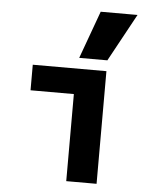

<svg xmlns="http://www.w3.org/2000/svg" viewBox="-55 -836 710 883"><g transform="rotate(5 300.0 -395.0)"><path d="M284 0V-402H84V-520H424V0ZM424 -570H294L374 -790H544Z"/></g></svg>

Font: M PLUS Code Latin Expanded
Style: Bold
Weight: 700
Width: 7
Designer: Coji Morishita
Foundry: UNDERFOREST DESIGN
Version: Version 1.002; ttfautohint (v1.8.3)